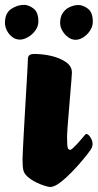

<svg xmlns="http://www.w3.org/2000/svg" viewBox="-24 -741 395 775"><path d="M178.4 13.8Q172.1 13.8 155.6 8.7Q139 3.7 120 -5.9Q101.1 -15.6 86.8 -28.3Q72.5 -40.9 69.7 -56.3Q68.5 -61.3 67.7 -71Q67 -80.7 67 -99.3Q67.2 -110.9 68.7 -142.4Q70.2 -174 72.7 -217.5Q75.2 -261 77.8 -307.3Q80.5 -353.7 83 -395.7Q85.5 -437.8 87 -466.1Q88.5 -494.5 88.5 -500.9Q88.5 -512.4 94.1 -517.8Q99.8 -523.2 115.3 -523.2Q149 -523.2 183.9 -515Q218.8 -506.7 242.6 -490.1Q266.3 -473.5 266.3 -447.9Q266.3 -441.5 264.2 -416.6Q262.1 -391.6 259.3 -357.6Q256.6 -323.6 253.7 -288.9Q250.8 -254.1 248.7 -227.6Q246.6 -201.1 246.6 -191.7Q246.6 -153.9 249.3 -145.1Q252.1 -136.2 258.8 -136.2Q262.8 -136.2 270.2 -142.9Q277.7 -149.6 286.3 -158.9Q295 -168.1 302.6 -177.3Q310.1 -186.5 314.4 -191.2Q318.6 -196.2 320.5 -198.2Q322.4 -200.2 325.1 -200.2Q331.9 -200.2 340.8 -186.9Q349.7 -173.7 349.7 -159.9Q349.7 -147.6 340.7 -134.8Q331.7 -121.8 311.6 -97.4Q291.4 -73 266.8 -47.5Q242.2 -22 218.7 -4.1Q195.2 13.8 178.4 13.8ZM56.4 -581.1Q39.6 -581.1 25.7 -591.5Q11.8 -601.9 3.9 -617.7Q-4 -633.6 -4 -648.6Q-4 -687.9 21 -704.7Q45.9 -721.4 73.2 -721.4Q91.8 -721.4 111.4 -706.5Q130.9 -691.6 130.9 -654.3Q130.9 -634.5 118.3 -617.4Q105.6 -600.4 88.3 -590.7Q71 -581.1 56.4 -581.1ZM281.4 -580.3Q265.3 -580.3 251 -590.8Q236.7 -601.2 227.7 -617Q218.7 -632.8 218.7 -647.8Q218.7 -673.9 230.1 -689.8Q241.5 -705.7 258.8 -713.2Q276.1 -720.7 292.9 -720.7Q311.4 -720.7 331 -705.8Q350.6 -690.9 350.6 -653.5Q350.6 -633.7 339 -616.7Q327.5 -599.6 311.7 -590Q295.9 -580.3 281.4 -580.3Z"/></svg>

Font: Briem Hand Thin
Style: Regular
Weight: 100
Designer: Gunnlaugur SE Briem, Eben Sorkin
Foundry: Sorkin Type Co.
Version: Version 1.003